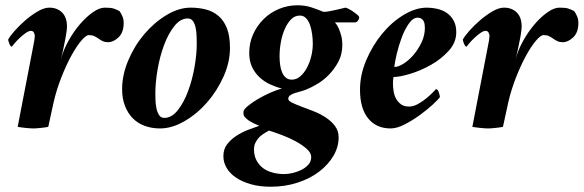

<svg xmlns="http://www.w3.org/2000/svg" viewBox="-20 -481 2213 728"><path d="M167 -452Q147 -452 122.5 -437.5Q98 -423 75.5 -403.5Q53 -384 35 -363.5Q17 -343 11 -331Q11 -326 15.5 -315Q20 -304 25 -304Q26 -306 34.5 -316Q43 -326 54 -336.5Q65 -347 77 -355.5Q89 -364 97 -364Q105 -364 108.5 -357.5Q112 -351 112 -344Q112 -340 110 -327Q108 -314 107 -311L47 0Q52 1 60 2Q68 3 77 4Q86 5 94.5 5.5Q103 6 107 6Q111 6 119 5.5Q127 5 135.5 4Q144 3 151.5 2Q159 1 163 0L183 -92Q194 -140 212 -186Q230 -232 249.5 -268Q269 -304 287.5 -326Q306 -348 317 -348Q329 -348 337.5 -344Q346 -340 353.5 -334.5Q361 -329 369.5 -325Q378 -321 390 -321Q410 -321 429.5 -339.5Q449 -358 449 -394Q449 -408 444 -419.5Q439 -431 433 -439Q420 -446 409.5 -449Q399 -452 377 -452Q357 -452 332 -434.5Q307 -417 283 -389Q259 -361 239.5 -326Q220 -291 211 -256Q211 -256 213 -264.5Q215 -273 217.5 -283.5Q220 -294 222 -305Q224 -316 225 -320Q226 -324 227.5 -332Q229 -340 230.5 -349Q232 -358 233 -366.5Q234 -375 234 -380Q234 -415 215.5 -433.5Q197 -452 167 -452Z M692 -411Q705 -411 712 -400.5Q719 -390 722 -375Q725 -360 725.5 -343Q726 -326 726 -314Q726 -275 717.5 -226.5Q709 -178 693 -135Q677 -92 654 -63Q631 -34 603 -34Q590 -34 583 -45Q576 -56 573 -71Q570 -86 569.5 -101.5Q569 -117 569 -126Q569 -168 577.5 -217.5Q586 -267 602 -310Q618 -353 641 -382Q664 -411 692 -411ZM703 -452Q658 -452 611.5 -424Q565 -396 527.5 -352Q490 -308 466.5 -252.5Q443 -197 443 -143Q443 -107 454 -79Q465 -51 484 -32Q503 -13 529.5 -3.5Q556 6 587 6Q632 6 679.5 -21.5Q727 -49 765 -92.5Q803 -136 827.5 -190.5Q852 -245 852 -299Q852 -344 840.5 -373.5Q829 -403 808.5 -420.5Q788 -438 761 -445Q734 -452 703 -452Z M1057 179Q1035 179 1014 173.5Q993 168 977.5 156.5Q962 145 952.5 127Q943 109 943 85Q943 73 947 63.5Q951 54 958 45Q965 36 976 28.5Q987 21 1000 14Q1022 21 1050 31.5Q1078 42 1102.5 55.5Q1127 69 1143.5 84Q1160 99 1160 114Q1160 131 1149.5 143Q1139 155 1123 163Q1107 171 1089.5 175Q1072 179 1057 179ZM1117 -422Q1131 -422 1140.5 -412Q1150 -402 1155.5 -386Q1161 -370 1163.5 -351.5Q1166 -333 1166 -315Q1166 -291 1160 -267Q1154 -243 1143.5 -223.5Q1133 -204 1118.5 -191.5Q1104 -179 1086 -179Q1073 -179 1064 -186.5Q1055 -194 1049.5 -207Q1044 -220 1042 -236Q1040 -252 1040 -268Q1040 -294 1045 -321.5Q1050 -349 1060 -371.5Q1070 -394 1084 -408Q1098 -422 1117 -422ZM1108 -461Q1071 -461 1037.5 -447Q1004 -433 979 -408Q954 -383 939.5 -350.5Q925 -318 925 -280Q925 -250 935.5 -227.5Q946 -205 963.5 -188.5Q981 -172 1003.5 -161.5Q1026 -151 1049 -145Q1031 -141 1006 -130Q981 -119 958 -105.5Q935 -92 919 -78.5Q903 -65 903 -56Q903 -42 907.5 -38Q912 -34 918 -28Q921 -25 928 -21Q935 -17 943 -13Q952 -9 963 -4Q945 2 921.5 11Q898 20 877 33.5Q856 47 841.5 65.5Q827 84 827 111Q827 135 839.5 156Q852 177 875 192.5Q898 208 931 217.5Q964 227 1006 227Q1061 227 1108.5 211.5Q1156 196 1190.5 169.5Q1225 143 1244.5 109.5Q1264 76 1264 40Q1264 15 1250 -3.5Q1236 -22 1214.5 -36Q1193 -50 1168.5 -59.5Q1144 -69 1122.5 -77Q1101 -85 1087 -92Q1073 -99 1073 -106Q1073 -114 1079.5 -119Q1086 -124 1096 -127.5Q1106 -131 1118 -134Q1130 -137 1140 -141Q1158 -148 1182 -162Q1206 -176 1227 -197.5Q1248 -219 1263 -247Q1278 -275 1278 -311Q1278 -330 1274 -345Q1270 -360 1265.5 -370.5Q1261 -381 1256.5 -387.5Q1252 -394 1250 -396H1264Q1268 -396 1277 -396Q1286 -396 1296.5 -396Q1307 -396 1315.5 -396Q1324 -396 1326 -396Q1332 -396 1337 -402.5Q1342 -409 1342 -414Q1342 -419 1335.5 -424.5Q1329 -430 1320.5 -436Q1312 -442 1303.5 -446.5Q1295 -451 1290 -452Q1286 -451 1275 -448.5Q1264 -446 1251.5 -443Q1239 -440 1227 -438Q1215 -436 1209 -436Q1207 -436 1206 -436.5Q1205 -437 1204 -437Q1185 -445 1161 -453Q1137 -461 1108 -461Z M1599 -452Q1556 -452 1510.5 -424.5Q1465 -397 1428.5 -352.5Q1392 -308 1368.5 -252.5Q1345 -197 1345 -141Q1345 -70 1376 -32Q1407 6 1461 6Q1485 6 1515 -9.5Q1545 -25 1573 -45.5Q1601 -66 1622 -85.5Q1643 -105 1648 -113Q1648 -118 1644 -130.5Q1640 -143 1633 -143Q1632 -142 1622 -131.5Q1612 -121 1597.5 -109Q1583 -97 1565.5 -87Q1548 -77 1531 -77Q1512 -77 1500.5 -85.5Q1489 -94 1482 -106.5Q1475 -119 1472.5 -134.5Q1470 -150 1470 -164Q1470 -166 1470 -169.5Q1470 -173 1470.5 -177Q1471 -181 1471.5 -184.5Q1472 -188 1472 -189Q1495 -189 1535 -201Q1575 -213 1614 -235Q1653 -257 1681.5 -288.5Q1710 -320 1710 -359Q1710 -385 1700 -403Q1690 -421 1674 -432Q1658 -443 1638 -447.5Q1618 -452 1599 -452ZM1475 -227Q1477 -246 1484.5 -277.5Q1492 -309 1503.5 -339.5Q1515 -370 1530.5 -392Q1546 -414 1564 -414Q1572 -414 1577.5 -410.5Q1583 -407 1586 -401.5Q1589 -396 1590 -389Q1591 -382 1591 -375Q1591 -347 1578.5 -320.5Q1566 -294 1548 -273Q1530 -252 1510 -239.5Q1490 -227 1475 -227Z M1891 -452Q1871 -452 1846.5 -437.5Q1822 -423 1799.5 -403.5Q1777 -384 1759 -363.5Q1741 -343 1735 -331Q1735 -326 1739.5 -315Q1744 -304 1749 -304Q1750 -306 1758.5 -316Q1767 -326 1778 -336.5Q1789 -347 1801 -355.5Q1813 -364 1821 -364Q1829 -364 1832.5 -357.5Q1836 -351 1836 -344Q1836 -340 1834 -327Q1832 -314 1831 -311L1771 0Q1776 1 1784 2Q1792 3 1801 4Q1810 5 1818.5 5.5Q1827 6 1831 6Q1835 6 1843 5.5Q1851 5 1859.5 4Q1868 3 1875.5 2Q1883 1 1887 0L1907 -92Q1918 -140 1936 -186Q1954 -232 1973.5 -268Q1993 -304 2011.5 -326Q2030 -348 2041 -348Q2053 -348 2061.5 -344Q2070 -340 2077.5 -334.5Q2085 -329 2093.5 -325Q2102 -321 2114 -321Q2134 -321 2153.5 -339.5Q2173 -358 2173 -394Q2173 -408 2168 -419.5Q2163 -431 2157 -439Q2144 -446 2133.5 -449Q2123 -452 2101 -452Q2081 -452 2056 -434.5Q2031 -417 2007 -389Q1983 -361 1963.5 -326Q1944 -291 1935 -256Q1935 -256 1937 -264.5Q1939 -273 1941.5 -283.5Q1944 -294 1946 -305Q1948 -316 1949 -320Q1950 -324 1951.5 -332Q1953 -340 1954.5 -349Q1956 -358 1957 -366.5Q1958 -375 1958 -380Q1958 -415 1939.5 -433.5Q1921 -452 1891 -452Z"/></svg>

Font: Vermiglione
Style: Italic
Weight: 400
Italic angle: -11°
Version: Version 1.105